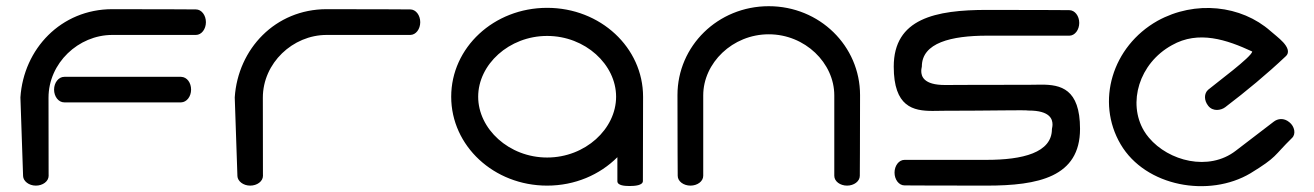

<svg xmlns="http://www.w3.org/2000/svg" viewBox="-20 -611 4324 632"><path d="M609 -316C609 -338.2 596.1 -357.4 576.1 -358.1C575.7 -358.2 191.7 -358.1 191.7 -358.1C172.5 -358.1 158 -338.6 158 -316C158 -293.5 172.3 -274 191.7 -274H576.1C594.7 -274.5 609 -293.4 609 -316ZM140 -37.3C140 -61.8 139.7 -185.6 139.7 -289.5C139.7 -403.3 238.1 -496 349.7 -496C464.3 -496 624.8 -496 624.8 -496C643.7 -496 657.8 -515.5 657.8 -538C657.8 -560.5 643.7 -580 624.8 -580C624.8 -580 515.7 -580.8 349.7 -580.8C180.7 -580.8 57.8 -449.9 47.2 -290.6L47.2 -290.4L47.2 -290.1C47.2 -289.4 55.8 -39.6 56 -31.3C56.7 -14.8 75 0 98 0C120.6 0 140 -13.9 140.1 -32.3C140.1 -34 140 -35.6 140 -37.3Z M845.5 -37.3C845.5 -61.8 845.2 -185.6 845.2 -289.5C845.2 -403.3 943.6 -496 1055.2 -496C1169.8 -496 1330.3 -496 1330.3 -496C1349.2 -496 1363.3 -515.5 1363.3 -538C1363.3 -560.5 1349.2 -580 1330.3 -580C1330.3 -580 1221.2 -580.8 1055.2 -580.8C886.2 -580.8 763.3 -449.9 752.7 -290.6L752.7 -290.4L752.7 -290.1C752.7 -289.4 761.3 -39.6 761.5 -31.3C762.2 -14.8 780.5 0 803.5 0C826.1 0 845.5 -13.9 845.6 -32.3C845.6 -34 845.5 -35.6 845.5 -37.3Z M2096.8 -292.6C2096.8 -454.3 1956.6 -585.2 1781 -585.2C1605.4 -585.2 1465.2 -454.3 1465.2 -292.6C1465.2 -130.9 1605.4 0 1781 0C1872.3 0 1954.2 -35.5 2012.2 -93.6L2012.2 -14.5C2012.2 -0.2 2036.6 1.3 2052.4 1.3C2069.4 1.3 2096.2 -0.6 2096.2 -15.2ZM1781 -492.7C1906.8 -492.7 2008 -398.4 2008 -292.6C2008 -186.8 1906.8 -92.5 1781 -92.5C1655.2 -92.5 1554 -186.8 1554 -292.6C1554 -398.4 1655.2 -492.7 1781 -492.7Z M2811 -298C2811 -459.5 2678.1 -590.6 2510.5 -590.6C2342.9 -590.6 2210 -459.5 2210 -298C2210 -139.1 2210.8 -32.4 2210.8 -32.4C2210.8 -13.9 2230.3 0 2252.8 0C2275.3 0 2294.8 -13.8 2294.8 -32.4C2294.8 -32.4 2294.8 -187.7 2294.8 -297C2294.8 -403.6 2391 -498.1 2510.5 -498.1C2630 -498.1 2726.2 -403.6 2726.2 -297C2726.2 -187.7 2726.2 -32.4 2726.2 -32.4C2726.2 -13.8 2745.7 0 2768.2 0C2790.7 0 2810.2 -13.9 2810.2 -32.4C2810.2 -32.4 2811 -139.1 2811 -298Z M3091.1 -331.2C3019.5 -331 3012.3 -360.7 3012.5 -377.6C3012.5 -385.6 3014.4 -389 3014.4 -392C3014.4 -470.1 3110.9 -493.6 3229.5 -493.6C3341 -493.6 3499.5 -493.5 3499.5 -493.5C3518.4 -493.5 3532.5 -513.1 3532.5 -535.6C3532.5 -558.1 3518.4 -577.6 3499.5 -577.6C3499.5 -577.6 3391 -578.4 3229.5 -578.4C3059.2 -578.4 2921.9 -550.1 2921.9 -391.7C2921.9 -259.3 2985.8 -245.9 3049.6 -245.9C3062.8 -245.9 3075.9 -246.4 3088.5 -246.4C3242.5 -246.4 3356.7 -249.5 3365.1 -247.1L3365.9 -247.1C3436.9 -247.2 3444.5 -218.1 3444.5 -201.2C3444.5 -193 3442.6 -189.4 3442.6 -186.3C3442.6 -108.2 3346.1 -84.8 3227.5 -84.8C3116 -84.8 2957.5 -84.8 2957.5 -84.8C2938.6 -84.8 2924.5 -65.3 2924.5 -42.8C2924.5 -20.2 2938.6 -0.7 2957.5 -0.7C2957.5 -0.7 3066 0 3227.5 0C3397.8 0 3535.1 -28.2 3535.1 -186.7C3535.1 -319.1 3471.2 -332.5 3407.4 -332.4C3394.2 -332.4 3381.1 -331.9 3368.5 -331.9C3205.7 -331.9 3091.1 -331.2 3091.1 -331.2Z M4232.8 -156.8C4246.5 -169.4 4241.6 -195.1 4224 -208.8C4206 -223.8 4185.5 -220.8 4172.2 -210.1L4047.7 -114.8C3959.2 -46.3 3826.8 -80.4 3761.8 -157.8C3755.7 -165 3750.2 -172.6 3745.5 -180.5C3691.3 -272.2 3729 -402.5 3837.6 -462.3C3925.2 -512 4018.3 -480.2 4102 -441.4C4099.8 -423.6 3983.8 -338.1 3957 -315.7C3942.9 -303.5 3942.8 -280.4 3957.2 -262.5C3972.8 -243 3999.3 -247.7 4013 -258.1C4082.8 -311.2 4149.7 -366.7 4212.2 -425.7C4227.3 -439.5 4216.4 -457.9 4203.9 -471.7C4190.7 -486 4172.2 -499.7 4162.1 -508.8C4065.9 -593.8 3914.5 -611 3790.1 -542.4C3640.8 -458.2 3586.4 -276.2 3668.7 -136.1C3751 3.9 3959.9 40.3 4096.1 -40.6C4185.5 -95.4 4170.8 -96 4232.8 -156.8Z"/></svg>

Font: Hi.
Style: Bold
Weight: 400
Designer: Mew Too, Robert Jablonski
Foundry: Cannot Into Space Fonts
Version: Version 1.996